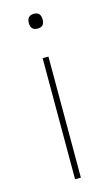

<svg xmlns="http://www.w3.org/2000/svg" viewBox="-109 -723 448 766"><g transform="rotate(-15 115.5 -340.0)"><path d="M85 -649Q85 -680 114 -680Q142 -680 142 -649Q142 -619 114 -619Q85 -619 85 -649ZM102 -500H126V0H102Z"/></g></svg>

Font: Haskoy Thin
Style: Regular
Weight: 100
Designer: Ertekin Erdin
Foundry: Ertekin Erdin
Version: Version 2.000; ttfautohint (v1.8.4.7-5d5b)